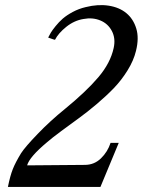

<svg xmlns="http://www.w3.org/2000/svg" viewBox="-20 -737 570 757"><path d="M516.1 -536.1Q506.8 -498 482.9 -459.5Q459 -420.9 429.4 -390.1Q399.9 -359.4 361.6 -326.9Q323.2 -294.4 290.5 -270.8Q257.8 -247.1 221.2 -220Q184.6 -192.9 165 -175.8Q96.2 -118.2 86.9 -85L315.9 -86.9Q352.1 -87.4 378.2 -112.8Q404.3 -138.2 416 -173.8H448.2L376 0H11.2Q20 -43.9 30.5 -70.3Q41 -96.7 63 -132.8Q79.1 -157.7 128.2 -208.7Q177.2 -259.8 236.8 -308.1Q320.3 -376.5 367.9 -432.6Q415.5 -488.8 428.2 -547.9Q436.5 -585.4 421.1 -614.7Q405.8 -644 375.2 -656.5Q344.7 -668.9 309.1 -662.1Q272.5 -656.2 241.2 -631.1Q210 -606 196.8 -580.1Q196.8 -579.6 190.2 -581.8Q183.6 -584 176.8 -586.4L169.9 -588.9Q174.8 -598.6 180.4 -608.2Q186 -617.7 199.2 -634Q212.4 -650.4 227.5 -663.6Q242.7 -676.8 266.6 -689.7Q290.5 -702.6 317.9 -709Q366.7 -721.2 408.7 -714.6Q450.7 -708 478.3 -685.1Q505.9 -662.1 517.3 -624.5Q528.8 -586.9 516.1 -536.1Z"/></svg>

Font: GFS Olga
Style: Regular
Weight: 400
Designer: George Matthiopoulos
Foundry: George Matthiopoulos
Version: Version 1.0